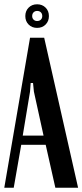

<svg xmlns="http://www.w3.org/2000/svg" viewBox="-25 -875 384 895"><path d="M115 -699H181L339 0H233L188 -200H74L39 0H-5ZM115 -448 81 -243H178L133 -448L129 -488H118ZM93 -800Q93 -824 108.5 -839.5Q124 -855 148 -855Q172 -855 187.5 -839.5Q203 -824 203 -800Q203 -776 187.5 -760.5Q172 -745 148 -745Q124 -745 108.5 -760.5Q93 -776 93 -800ZM125 -800Q125 -790 131.5 -783.5Q138 -777 148 -777Q159 -777 165.5 -783.5Q172 -790 172 -800Q172 -811 165.5 -817.5Q159 -824 148 -824Q138 -824 131.5 -817.5Q125 -811 125 -800Z"/></svg>

Font: Moniqa Paragraph
Style: Bold
Weight: 700
Designer: Rajesh Rajput
Foundry: Rajesh Rajput
Version: Version 1.000